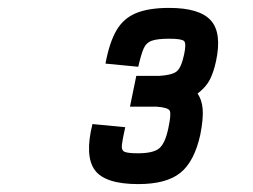

<svg xmlns="http://www.w3.org/2000/svg" viewBox="-20 -877 640 486"><path d="M330 -411Q246 -411 220 -446.5Q194 -482 214 -563L297 -555Q290 -524 288.5 -510Q287 -496 296 -492.5Q305 -489 329 -489Q368 -489 383 -501.5Q398 -514 406 -552Q414 -589 409.5 -597Q405 -605 376 -607H309L325 -685H384Q416 -687 427.5 -696.5Q439 -706 446 -739Q452 -767 446 -773Q440 -779 408 -779Q379 -779 364.5 -774Q350 -769 343.5 -754Q337 -739 330 -708L247 -716Q257 -770 275 -800.5Q293 -831 325 -844Q357 -857 408 -857Q485 -857 513.5 -825.5Q542 -794 527 -723Q521 -695 511.5 -676Q502 -657 480 -640Q491 -625 493 -601Q495 -577 487 -536Q472 -468 436.5 -439.5Q401 -411 330 -411Z"/></svg>

Font: Victor Mono Thin
Style: Italic
Weight: 100
Italic angle: -12°
Monospace: yes
Designer: Rune Bjørnerås
Version: Version 1.561;gftools[0.9.30]